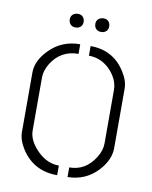

<svg xmlns="http://www.w3.org/2000/svg" viewBox="-73 -672 577 729"><g transform="rotate(10 215.0 -307.5)"><path d="M141.6 -589.8Q141.6 -609.4 161.1 -615.2Q166 -616.2 168.9 -616.2Q188.5 -616.2 194.3 -597.7Q195.3 -593.8 195.3 -589.8Q195.3 -570.3 176.8 -564.5Q172.9 -563.5 168.9 -563.5Q148.4 -563.5 142.6 -582Q141.6 -586.9 141.6 -589.8ZM240.2 -589.8Q240.2 -609.4 259.8 -615.2Q264.6 -616.2 267.6 -616.2Q287.1 -616.2 293 -597.7Q293.9 -593.8 293.9 -589.8Q293.9 -570.3 275.4 -564.5Q271.5 -563.5 267.6 -563.5Q247.1 -563.5 241.2 -582Q240.2 -586.9 240.2 -589.8ZM37.1 -137.7V-367.2Q37.1 -412.1 78.1 -454.1Q126 -503.9 197.3 -503.9V-466.8Q128.9 -466.8 92.8 -408.2Q76.2 -380.9 76.2 -354.5V-150.4Q76.2 -111.3 114.3 -73.2Q151.4 -36.1 197.3 -36.1V1Q107.4 1 59.6 -71.3Q37.1 -106.4 37.1 -137.7ZM237.3 1V-36.1Q299.8 -36.1 335.9 -93.8Q353.5 -122.1 353.5 -148.4V-354.5Q353.5 -397.5 316.4 -434.6Q282.2 -466.8 237.3 -466.8V-503.9Q324.2 -503.9 370.1 -432.6Q392.6 -398.4 392.6 -367.2V-137.7Q392.6 -91.8 352.5 -48.8Q306.6 0 237.3 1Z"/></g></svg>

Font: Post No Bills Colombo Light
Style: Regular
Weight: 300
Designer: Kosala Senevirathne, Siva Puranthara, Lasantha Premarathna, Tharique Azeez
Foundry: Mooniak
Version: Version 1.220 ; ttfautohint (v1.6)